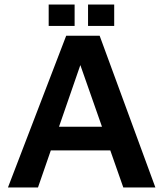

<svg xmlns="http://www.w3.org/2000/svg" viewBox="-20 -824 718 844"><path d="M15 0 271 -667H418L663 0H522L304 -621L364 -627L147 0ZM150 -163 183 -267H493L505 -163ZM367 -710V-804H482V-710ZM194 -710V-804H308V-710Z"/></svg>

Font: Maven Pro SemiBold
Style: Regular
Weight: 600
Designer: Joe Prince
Foundry: Joe Prince
Version: Version 2.103